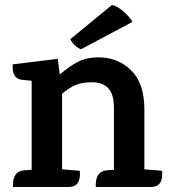

<svg xmlns="http://www.w3.org/2000/svg" viewBox="-20 -750 689 770"><path d="M585 0H364V-8Q364 -63 408 -67L437 -69V-315Q437 -373 414 -396.5Q391 -420 350 -420Q309 -420 283 -409Q257 -398 229 -374V-71L300 -65Q306 0 255 0H32V-8Q32 -63 76 -67L107 -69V-426L68 -430Q27 -434 31 -492L212 -514L219 -453H222Q259 -485 293.5 -502.5Q328 -520 375 -520Q452 -520 505.5 -468.5Q559 -417 559 -310V-71L630 -65Q636 0 585 0ZM511 -662 304 -552Q273 -568 262 -593L429 -730Q452 -725 477 -702.5Q502 -680 511 -662Z"/></svg>

Font: Karma
Style: Bold
Weight: 700
Designer: Joana Correia
Foundry: Indian Type Foundry
Version: Version 1.202;PS 1.0;hotconv 1.0.78;makeotf.lib2.5.61930; tt